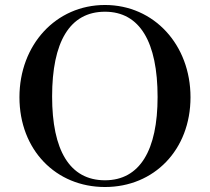

<svg xmlns="http://www.w3.org/2000/svg" viewBox="-20 -735 841 770"><path d="M401 15C598 15 744 -134 744 -345C744 -555 598 -715 401 -715C204 -715 58 -555 58 -345C58 -134 204 15 401 15ZM401 -12C259 -12 189 -133 189 -348C189 -566 259 -688 401 -688C541 -688 612 -566 612 -346C612 -133 541 -12 401 -12Z"/></svg>

Font: Sprat Medium
Style: Regular
Weight: 500
Designer: Ethan Nakache
Foundry: Collletttivo
Version: Version 2.000;Glyphs 3.2 (3217)